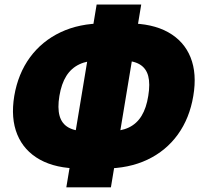

<svg xmlns="http://www.w3.org/2000/svg" viewBox="-20 -784 876 841"><path d="M331.1 -45.9Q225.1 -45.9 155 -84.7Q85 -123.5 55.7 -194.8Q26.4 -266.1 42.5 -363.8Q59.1 -461.4 111.3 -532.7Q163.6 -604 245.6 -642.8Q327.6 -681.6 434.1 -681.6H541Q647 -681.6 716.6 -642.8Q786.1 -604 814.7 -532.7Q843.3 -461.4 826.7 -363.8Q810.5 -266.1 759 -194.8Q707.5 -123.5 626 -84.7Q544.4 -45.9 438 -45.9ZM359.9 -209H458.5Q509.8 -209 544.4 -225.6Q579.1 -242.2 600.1 -276.6Q621.1 -311 629.4 -363.8Q638.2 -417 629.2 -451.2Q620.1 -485.4 591.6 -502.2Q563 -519 512.2 -519H413.1Q362.8 -519 327.4 -502.2Q292 -485.4 270.5 -451.2Q249 -417 240.2 -363.8Q231.4 -311 241 -276.6Q250.5 -242.2 279.8 -225.6Q309.1 -209 359.9 -209ZM270.5 36.6 403.3 -764.2H598.6L465.8 36.6Z"/></svg>

Font: Inter 24pt Black
Style: Italic
Weight: 900
Italic angle: -9.3988°
Designer: Rasmus Andersson
Foundry: rsms
Version: Version 4.001;git-66647c0bb